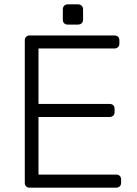

<svg xmlns="http://www.w3.org/2000/svg" viewBox="-20 -863 632 883"><path d="M537 -37V-22Q537 -12 530.5 -6Q524 0 514 0H116Q106 0 100 -6Q94 -12 94 -22V-677Q94 -687 100 -693.5Q106 -700 116 -700H506Q517 -700 523 -694Q529 -688 529 -677V-662Q529 -652 522.5 -646Q516 -640 506 -640H157V-385H484Q495 -385 501 -379Q507 -373 507 -362V-347Q507 -337 500.5 -331Q494 -325 484 -325H157V-60H514Q525 -60 531 -54Q537 -48 537 -37ZM339 -750H291Q281 -750 275 -756Q269 -762 269 -772V-820Q269 -830 275 -836.5Q281 -843 291 -843H339Q349 -843 355.5 -836.5Q362 -830 362 -820V-772Q362 -762 355.5 -756Q349 -750 339 -750Z"/></svg>

Font: Rubik
Style: Regular
Weight: 300
Designer: Hubert & Fischer
Foundry: Hubert & Fischer
Version: Version 1.100